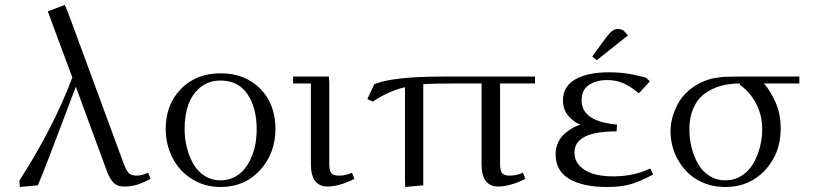

<svg xmlns="http://www.w3.org/2000/svg" viewBox="-20 -748 3288 775"><path d="M58.1 -19Q194.8 -230.5 272 -435.1L172.9 -702.1L241.2 -728L252.9 -702.1L481 -83Q491.7 -56.2 501.7 -47.6Q511.7 -39.1 532.2 -39.1Q552.2 -39.1 578.1 -50.8L587.9 -25.9Q554.7 -8.8 532 -2Q509.3 4.9 479 4.9Q453.6 4.9 438.2 -10.7Q422.9 -26.4 411.1 -58.1L286.1 -397.9Q160.2 -62.5 132.8 0L60.1 6.8Z M648.9 -228Q648.9 -325.7 710.2 -388.9Q771.5 -452.1 870.1 -452.1Q969.7 -452.1 1030.8 -389.6Q1091.8 -327.1 1091.8 -228Q1091.8 -129.4 1029.8 -61.3Q967.8 6.8 870.1 6.8Q806.2 6.8 755.1 -25.1Q704.1 -57.1 676.5 -110.6Q648.9 -164.1 648.9 -228ZM725.1 -228Q725.1 -189.5 734.1 -153.1Q743.2 -116.7 760.3 -86.7Q777.3 -56.6 805.9 -38.3Q834.5 -20 870.1 -20Q899.4 -20 923.8 -32Q948.2 -43.9 964.8 -63.7Q981.4 -83.5 993.4 -110.1Q1005.4 -136.7 1010.7 -166Q1016.1 -195.3 1016.1 -226.1Q1016.1 -312.5 979 -367.7Q941.9 -422.9 870.1 -422.9Q822.3 -422.9 788.8 -395.5Q755.4 -368.2 740.2 -325.2Q725.1 -282.2 725.1 -228Z M1163.1 -411.1V-439H1307.6L1309.1 -411.1V-86.9Q1309.1 -59.1 1317.4 -49.1Q1325.7 -39.1 1348.6 -39.1Q1375 -39.1 1400.9 -50.8L1410.6 -25.9Q1347.7 4.9 1302.7 4.9Q1234.9 4.9 1234.9 -85V-411.1Z M1462.9 -348.1 1490.7 -408.2Q1565.4 -439 1768.6 -439H2139.6V-411.1H1998.5V-86.9Q1998.5 -59.1 2006.6 -49.1Q2014.6 -39.1 2037.6 -39.1Q2064.9 -39.1 2090.8 -50.8L2100.6 -25.9Q2037.6 4.9 1991.7 4.9Q1923.8 4.9 1923.8 -85V-411.1H1824.7Q1729.5 -411.1 1688.5 -408.2V0L1615.7 6.8L1614.7 -19V-396Q1548.8 -380.9 1484.9 -337.9Z M2222.7 -126Q2222.7 -152.3 2233.6 -174.6Q2244.6 -196.8 2261.7 -210.7Q2278.8 -224.6 2293.7 -232.7Q2308.6 -240.7 2322.8 -245.1Q2299.8 -252.4 2276.1 -278.3Q2252.4 -304.2 2252.4 -342.8Q2252.4 -399.9 2302.7 -428Q2353 -456.1 2436.5 -456.1Q2478.5 -456.1 2509.8 -451.4Q2541 -446.8 2586.4 -435.1L2603.5 -419.9L2558.6 -371.1Q2525.4 -399.4 2495.6 -412.1Q2465.8 -424.8 2431.6 -424.8Q2386.7 -424.8 2357.2 -405Q2327.6 -385.3 2327.6 -342.8Q2327.6 -257.8 2470.7 -245.1L2468.8 -217.8Q2298.8 -217.8 2298.8 -132.8Q2298.8 -99.6 2321.3 -77.1Q2343.8 -54.7 2377.7 -45.4Q2411.6 -36.1 2455.6 -36.1Q2538.1 -36.1 2604.5 -67.9L2616.7 -43.9Q2562.5 -15.1 2524.7 -4.2Q2486.8 6.8 2429.7 6.8Q2333.5 6.8 2278.1 -25.6Q2222.7 -58.1 2222.7 -126ZM2370.6 -520 2426.8 -597.2Q2442.4 -616.7 2451.9 -623.8Q2461.4 -630.9 2475.6 -630.9Q2481 -630.9 2486.6 -629.2Q2492.2 -627.4 2495.1 -626L2497.6 -624L2514.6 -605L2388.7 -504.9Z M2686.5 -217.8Q2686.5 -245.1 2693.8 -272.9Q2701.2 -300.8 2716.6 -329.3Q2731.9 -357.9 2760 -382.6Q2788.1 -407.2 2825.7 -421.9Q2846.7 -430.2 2869.9 -433.8Q2893.1 -437.5 2911.6 -438.2Q2930.2 -439 2971.7 -439H3206.5V-411.1H3063.5Q3090.8 -380.4 3111.1 -333.7Q3131.3 -287.1 3131.3 -228Q3131.3 -129.4 3068.4 -61.3Q3005.4 6.8 2907.7 6.8Q2864.7 6.8 2828.1 -6.6Q2791.5 -20 2765.9 -42.2Q2740.2 -64.5 2721.9 -93.8Q2703.6 -123 2695.1 -154.5Q2686.5 -186 2686.5 -217.8ZM2762.7 -226.1Q2762.7 -188 2771.7 -152.1Q2780.8 -116.2 2797.9 -86.2Q2814.9 -56.2 2843.5 -38.1Q2872.1 -20 2907.7 -20Q2943.8 -20 2972.9 -38.3Q3002 -56.6 3019.8 -86.7Q3037.6 -116.7 3047.1 -153.1Q3056.6 -189.5 3056.6 -228Q3056.6 -280.8 3033.2 -327.6Q3009.8 -374.5 2966.3 -405.8V-411.1Q2922.9 -411.1 2887 -400.6Q2851.1 -390.1 2822.8 -368.7Q2794.4 -347.2 2778.6 -310.8Q2762.7 -274.4 2762.7 -226.1Z"/></svg>

Font: Dehuti Alt
Style: Book
Weight: 400
Version: Version 1.2